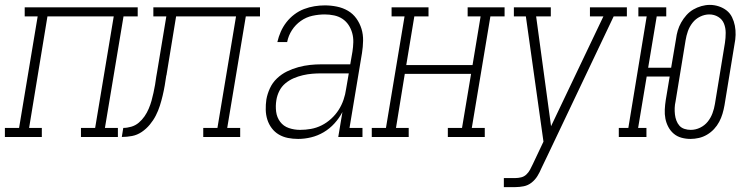

<svg xmlns="http://www.w3.org/2000/svg" viewBox="-54 -560 3074 785"><path d="M-34 0V-37H24L100 -493H47V-530H509V-493H451L375 -37H428V0H277V-37H335L411 -493H140L65 -37H117V0Z M444 0 450 -37Q466 -37 483 -42Q500 -47 513.5 -58.5Q527 -70 537 -84.5Q547 -99 554 -115.5Q561 -132 565.5 -148Q570 -164 573.5 -180.5Q577 -197 580 -213.5Q583 -230 585 -247Q586 -251 586.5 -255.5Q587 -260 588 -264L626 -493H573V-530H1009V-493H951L875 -37H928V0H777V-37H835L911 -493H666L627 -255Q627 -254 627 -254Q627 -254 627 -253L626 -252Q623 -231 619.5 -210.5Q616 -190 611 -169Q606 -148 599.5 -127.5Q593 -107 583 -87.5Q573 -68 558.5 -50.5Q544 -33 525.5 -20.5Q507 -8 486 -4Q465 0 444 0Z M1165 8Q1143 8 1123 4Q1103 0 1086 -10Q1069 -20 1057 -36Q1045 -52 1039 -71Q1033 -90 1032.5 -111Q1032 -132 1035 -153Q1039 -176 1049.5 -199Q1060 -222 1078.5 -239.5Q1097 -257 1119.5 -268Q1142 -279 1166 -285.5Q1190 -292 1213.5 -294.5Q1237 -297 1260 -297H1378L1387 -349Q1390 -368 1390.5 -387.5Q1391 -407 1386 -425Q1381 -443 1371 -458Q1361 -473 1346 -483Q1331 -493 1312 -497Q1293 -501 1274 -501Q1249 -501 1223.5 -495.5Q1198 -490 1176 -474.5Q1154 -459 1139.5 -436.5Q1125 -414 1120 -388H1080Q1085 -410 1094 -430.5Q1103 -451 1117 -469Q1131 -487 1149.5 -501Q1168 -515 1189 -523Q1210 -531 1231.5 -534.5Q1253 -538 1274 -538Q1299 -538 1323.5 -533Q1348 -528 1368.5 -516Q1389 -504 1403 -484.5Q1417 -465 1424 -442Q1431 -419 1430.5 -393.5Q1430 -368 1426 -343L1375 -37H1428V0H1329L1346 -102Q1333 -77 1313.5 -55.5Q1294 -34 1269.5 -19.5Q1245 -5 1218 1.5Q1191 8 1165 8ZM1173 -29Q1195 -29 1217.5 -33Q1240 -37 1261 -47.5Q1282 -58 1300 -74.5Q1318 -91 1330.5 -110.5Q1343 -130 1350.5 -152Q1358 -174 1361 -196L1372 -260H1260Q1241 -260 1222.5 -258.5Q1204 -257 1184.5 -252.5Q1165 -248 1146.5 -240Q1128 -232 1112.5 -219Q1097 -206 1088 -188Q1079 -170 1076 -151Q1072 -127 1075 -103.5Q1078 -80 1091.5 -62Q1105 -44 1127 -36.5Q1149 -29 1173 -29Z M1466 0V-37H1524L1600 -493H1547V-530H1698V-493H1640L1607 -294H1878L1911 -493H1858V-530H2009V-493H1951L1875 -37H1928V0H1777V-37H1835L1872 -258H1601L1565 -37H1617V0Z M2006 205V168H2053Q2065 168 2077 165Q2089 162 2098 153.5Q2107 145 2113 134Q2119 123 2124 112L2168 19L2096 -493H2047V-530H2198V-493H2138L2199 -44L2413 -493H2358V-530H2509V-493H2455L2185 75L2160 127Q2153 144 2143.5 159.5Q2134 175 2119.5 186.5Q2105 198 2087.5 201.5Q2070 205 2053 205Z M2769 8Q2750 8 2732 3Q2714 -2 2700.5 -13.5Q2687 -25 2678.5 -41Q2670 -57 2666.5 -75Q2663 -93 2664 -112.5Q2665 -132 2668 -151L2684 -247H2590L2555 -37H2589V0H2476V-37H2515L2590 -493H2556V-530H2670V-493H2631L2596 -283H2690L2710 -401Q2712 -418 2717 -435Q2722 -452 2731 -468Q2740 -484 2752.5 -498Q2765 -512 2780.5 -521Q2796 -530 2813.5 -535Q2831 -540 2848 -540Q2867 -540 2885 -534Q2903 -528 2917 -517Q2931 -506 2939 -489.5Q2947 -473 2950.5 -455Q2954 -437 2953.5 -417.5Q2953 -398 2949 -379L2908 -129Q2905 -112 2900 -95Q2895 -78 2886.5 -62Q2878 -46 2865.5 -32.5Q2853 -19 2837 -9.5Q2821 0 2803.5 4Q2786 8 2769 8ZM2770 -29Q2770 -29 2770 -29Q2770 -29 2770 -29Q2790 -29 2808.5 -38Q2827 -47 2839.5 -62.5Q2852 -78 2859 -97Q2866 -116 2869 -135L2910 -385Q2913 -405 2913 -425.5Q2913 -446 2906 -463.5Q2899 -481 2882.5 -491Q2866 -501 2846 -501Q2827 -501 2808.5 -492Q2790 -483 2777.5 -467Q2765 -451 2758.5 -432.5Q2752 -414 2749 -395L2708 -145Q2705 -132 2704.5 -118.5Q2704 -105 2705.5 -92Q2707 -79 2711.5 -67Q2716 -55 2724 -46Q2732 -37 2744.5 -33Q2757 -29 2770 -29Z"/></svg>

Font: Iosevka Slab XLtObl
Style: Regular
Weight: 200
Italic angle: -9°
Monospace: yes
Designer: Belleve Invis
Foundry: Belleve Invis
Version: Version 11.1.1; ttfautohint (v1.8.3)